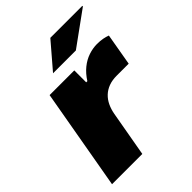

<svg xmlns="http://www.w3.org/2000/svg" viewBox="-207 -836 946 946"><g transform="rotate(-45 266.5 -362.5)"><path d="M15 0 108 -528H280V-445H288Q309 -478 335.5 -499.5Q362 -521 392 -531Q422 -541 451 -541Q474 -541 491.5 -537.5Q509 -534 522 -529L493 -362H410Q378 -362 354 -353Q330 -344 312.5 -327.5Q295 -311 284 -288Q273 -265 268 -237L226 0ZM196 -592 310 -725H533V-721L355 -592Z"/></g></svg>

Font: Archivo SemiExpanded Black
Style: Italic
Weight: 900
Width: 6
Italic angle: -10°
Designer: Hector Gatti
Foundry: Omnibus-Type
Version: Version 2.001